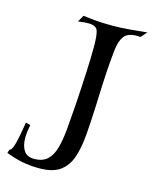

<svg xmlns="http://www.w3.org/2000/svg" viewBox="-126 -746 667 838"><g transform="rotate(15 208.0 -327.5)"><path d="M132 20Q91 20 55.5 13Q20 6 -19 -9L-14 -25Q-3 -26 6 -60Q15 -94 25 -158L46 -152Q43 -136 41 -121.5Q39 -107 39 -93Q39 -58 53 -36Q67 -14 100 -14Q138 -14 159.5 -34Q181 -54 191 -90.5Q201 -127 205.5 -176.5Q210 -226 214 -284Q226 -466 226 -554Q226 -607 218.5 -627Q211 -647 176 -647Q167 -647 155.5 -646Q144 -645 130 -643L147 -673Q161 -671 195.5 -667.5Q230 -664 282 -664Q322 -664 361.5 -668Q401 -672 435 -675L411 -648Q407 -649 403 -649Q399 -649 395 -649Q354 -649 337.5 -627Q321 -605 316.5 -564Q312 -523 308 -466Q306 -438 304.5 -399Q303 -360 301 -309Q298 -234 293 -173.5Q288 -113 273 -70Q258 -27 225 -3.5Q192 20 132 20Z"/></g></svg>

Font: Luxurious Roman
Style: Regular
Weight: 400
Designer: Robert E. Leuschke
Foundry: Robert E. Leuschke
Version: Version 1.010; ttfautohint (v1.8.3)